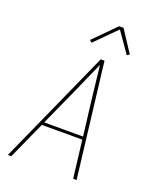

<svg xmlns="http://www.w3.org/2000/svg" viewBox="-172 -1060 944 1160"><g transform="rotate(20 300.0 -480.5)"><path d="M23 0 353 -735H377L465 0H443L414 -241H154L45 0ZM162 -260H412L384 -490Q378 -543 372 -596Q366 -649 360 -702Q336 -649 313 -596Q290 -543 266 -490ZM266 -810 252 -823 389 -961H417L508 -822L492 -812L400 -944Z"/></g></svg>

Font: Iosevka Thin Extended
Style: Italic
Weight: 100
Width: 7
Italic angle: -9°
Monospace: yes
Designer: Belleve Invis
Foundry: Belleve Invis
Version: Version 32.5.0; ttfautohint (v1.8.4)